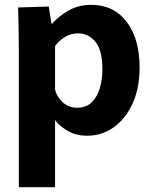

<svg xmlns="http://www.w3.org/2000/svg" viewBox="-20 -551 631 795"><path d="M58 -344Q58 -388 57 -434.5Q56 -481 55 -520L182 -524L193 -453H196Q224 -485 265 -508Q306 -531 357 -531Q451 -531 504.5 -460.5Q558 -390 558 -272Q558 -186 529 -122.5Q500 -59 451 -24Q402 11 341 11Q297 11 264 -7Q231 -25 209 -52H208V224H58ZM300 -105Q337 -105 360 -127.5Q383 -150 393.5 -186.5Q404 -223 404 -264Q404 -343 375 -378Q346 -413 303 -413Q273 -413 247.5 -397Q222 -381 208 -360V-182Q213 -153 238 -129Q263 -105 300 -105Z"/></svg>

Font: Murecho SemiBold
Style: Regular
Weight: 600
Designer: Neil Summerour
Foundry: Positype
Version: Version 1.010; ttfautohint (v1.8.3)